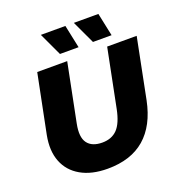

<svg xmlns="http://www.w3.org/2000/svg" viewBox="-159 -1044 1119 1192"><g transform="rotate(-20 400.0 -447.5)"><path d="M350 14Q245 14 174 -26.5Q103 -67 74.5 -140Q46 -213 65 -312L143 -700H341L264 -315Q247 -230 276.5 -190Q306 -150 374 -150Q436 -150 473 -188Q510 -226 528 -315L605 -700H800L721 -303Q689 -146 596.5 -66Q504 14 350 14ZM314 -757 243 -909H405L437 -757ZM532 -757 461 -909H623L655 -757Z"/></g></svg>

Font: Montserrat ExtraBold
Style: Italic
Weight: 800
Italic angle: -11.3°
Designer: Julieta Ulanovsky
Foundry: Julieta Ulanovsky
Version: Version 9.000; ttfautohint (v1.8.4.7-5d5b)